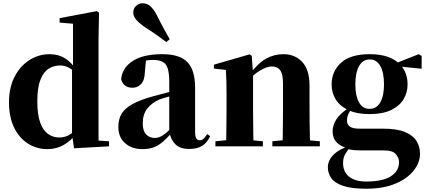

<svg xmlns="http://www.w3.org/2000/svg" viewBox="-20 -894 2612 1173"><path d="M269 17Q204 17 150.5 -17Q97 -51 66 -115Q35 -179 35 -269Q35 -360 69.5 -426Q104 -492 160.5 -527.5Q217 -563 283 -563Q337 -563 377 -538Q417 -513 450 -462H459L440 -450Q417 -474 393.5 -484Q370 -494 347 -494Q309 -494 277.5 -474.5Q246 -455 227 -407Q208 -359 208 -275Q208 -194 225.5 -145.5Q243 -97 273.5 -75.5Q304 -54 342 -54Q368 -54 391.5 -64Q415 -74 437 -96L459 -80H448Q415 -35 370 -9Q325 17 269 17ZM432 12 420 -77V-79V-471L426 -483V-749L344 -756V-783L571 -826L585 -817L582 -657V-35L646 -31V0Z M849 17Q785 17 744 -19.5Q703 -56 703 -119Q703 -165 722.5 -198.5Q742 -232 789 -258Q836 -284 917 -306Q955 -317 1006.5 -330Q1058 -343 1098 -353V-327Q1058 -317 1018.5 -306Q979 -295 956 -287Q907 -266 879.5 -230.5Q852 -195 852 -140Q852 -95 872.5 -73Q893 -51 927 -51Q940 -51 956.5 -57.5Q973 -64 995.5 -82.5Q1018 -101 1049 -136L1068 -80H1027Q999 -49 974.5 -27.5Q950 -6 920.5 5.5Q891 17 849 17ZM1135 16Q1080 16 1051 -13Q1022 -42 1014 -91V-93V-393Q1014 -445 1005 -474.5Q996 -504 974 -516Q952 -528 914 -528Q890 -528 864 -523Q838 -518 800 -505L872 -529L865 -453Q863 -401 841 -379.5Q819 -358 790 -358Q734 -358 720 -410Q727 -480 791 -521.5Q855 -563 971 -563Q1078 -563 1125 -514.5Q1172 -466 1172 -357V-88Q1172 -60 1179.5 -48.5Q1187 -37 1201 -37Q1212 -37 1222 -45Q1232 -53 1246 -75L1264 -62Q1245 -21 1214.5 -2.5Q1184 16 1135 16ZM1017 -654 996 -637Q972 -655 944.5 -675Q917 -695 867 -727Q833 -750 813.5 -772Q794 -794 794 -817Q794 -843 812 -858.5Q830 -874 850 -874Q876 -874 896 -858Q916 -842 935 -807Q964 -749 982.5 -715.5Q1001 -682 1017 -654Z M1296 0V-31L1400 -41H1479L1586 -31V0ZM1360 0Q1362 -26 1362.5 -68.5Q1363 -111 1363.5 -157Q1364 -203 1364 -238V-321Q1364 -370 1363 -400.5Q1362 -431 1360 -467L1287 -475V-499L1505 -562L1518 -553L1526 -441V-438V-238Q1526 -203 1526.5 -157Q1527 -111 1527.5 -68.5Q1528 -26 1529 0ZM1644 0V-31L1746 -41H1824L1934 -31V0ZM1706 0Q1707 -26 1707.5 -68Q1708 -110 1708.5 -156Q1709 -202 1709 -238V-383Q1709 -441 1692 -464.5Q1675 -488 1640 -488Q1611 -488 1569 -463.5Q1527 -439 1486 -389L1483 -436H1501Q1558 -510 1607 -536.5Q1656 -563 1711 -563Q1782 -563 1826.5 -515.5Q1871 -468 1871 -370V-238Q1871 -202 1871.5 -156Q1872 -110 1873 -68Q1874 -26 1875 0Z M2218 259Q2126 259 2074.5 241Q2023 223 2003 193Q1983 163 1983 128Q1983 87 2017 52Q2051 17 2121 -5L2123 0Q2101 27 2088.5 48.5Q2076 70 2076 102Q2076 157 2113.5 186Q2151 215 2217 215Q2318 215 2368 183Q2418 151 2418 95Q2418 71 2398.5 48Q2379 25 2329 25H2218Q2172 25 2146.5 23.5Q2121 22 2097 14V10Q2012 -16 2012 -91Q2012 -127 2034 -163.5Q2056 -200 2114 -237V-246L2132 -237Q2116 -214 2108 -196.5Q2100 -179 2100 -157Q2100 -133 2117.5 -120.5Q2135 -108 2175 -108H2321Q2404 -108 2453 -88Q2502 -68 2524 -33.5Q2546 1 2546 45Q2546 99 2507.5 148Q2469 197 2395.5 228Q2322 259 2218 259ZM2238 -197Q2160 -197 2108.5 -221Q2057 -245 2031.5 -286Q2006 -327 2006 -378Q2006 -458 2063.5 -510.5Q2121 -563 2239 -563Q2304 -563 2350 -546.5Q2396 -530 2423 -501L2428 -496Q2470 -449 2470 -378Q2470 -327 2444.5 -286Q2419 -245 2368 -221Q2317 -197 2238 -197ZM2238 -229Q2281 -229 2303.5 -269Q2326 -309 2326 -378Q2326 -452 2303 -491.5Q2280 -531 2239 -531Q2197 -531 2174 -491Q2151 -451 2151 -378Q2151 -309 2173 -269Q2195 -229 2238 -229ZM2388 -491V-506H2394L2538 -563L2556 -552V-474Z"/></svg>

Font: Noto Serif JP ExtraLight Black
Style: Regular
Weight: 900
Version: Version 2.003-H1;hotconv 1.1.1;makeotfexe 2.6.0